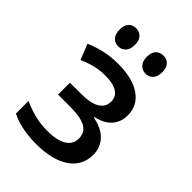

<svg xmlns="http://www.w3.org/2000/svg" viewBox="-219 -832 938 938"><g transform="rotate(45 250.0 -363.0)"><path d="M207 10Q158 10 113.5 1Q69 -8 34 -26V-113Q75 -94 116.5 -84Q158 -74 202 -74Q267 -74 302.5 -95Q338 -116 338 -157Q338 -199 303.5 -218Q269 -237 197 -237H114V-319H193Q256 -319 289 -338.5Q322 -358 322 -396Q322 -431 293.5 -448.5Q265 -466 211 -466Q177 -466 146 -459Q115 -452 72 -434L40 -514Q78 -531 122 -541Q166 -551 217 -551Q315 -551 371 -512.5Q427 -474 427 -406Q427 -360 399.5 -328.5Q372 -297 318 -285V-281Q382 -268 413 -233.5Q444 -199 444 -151Q444 -75 382 -32.5Q320 10 207 10ZM344 -611Q321 -611 305.5 -627Q290 -643 290 -674Q290 -706 305.5 -721Q321 -736 344 -736Q367 -736 382 -720.5Q397 -705 397 -674Q397 -643 382 -627Q367 -611 344 -611ZM155 -611Q132 -611 117 -627Q102 -643 102 -674Q102 -706 117 -721Q132 -736 155 -736Q178 -736 193 -720.5Q208 -705 208 -674Q208 -643 193 -627Q178 -611 155 -611Z"/></g></svg>

Font: Noto Sans Mono ExtraCondensed Medium
Style: Regular
Weight: 500
Width: 2
Designer: Monotype Design Team
Foundry: Monotype Imaging Inc.
Version: Version 2.014